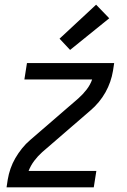

<svg xmlns="http://www.w3.org/2000/svg" viewBox="-20 -799 540 819"><path d="M8 0 13 -33Q17 -57 25 -80Q33 -103 45.5 -124.5Q58 -146 74 -166Q90 -186 109 -202L315 -380Q334 -397 349.5 -417Q365 -437 373 -460H84L95 -530H467L462 -497Q458 -473 450 -450Q442 -427 430 -405.5Q418 -384 401.5 -364Q385 -344 366 -328L160 -150Q141 -133 126 -113Q111 -93 102 -70H391L380 0ZM279 -586 234 -634 390 -779 446 -721Z"/></svg>

Font: Iosevka Curly Oblique
Style: Regular
Weight: 400
Italic angle: -9°
Monospace: yes
Designer: Belleve Invis
Foundry: Belleve Invis
Version: Version 11.1.0; ttfautohint (v1.8.3)